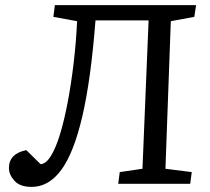

<svg xmlns="http://www.w3.org/2000/svg" viewBox="-20 -720 821 752"><path d="M562 -640H354Q336 -408 302.5 -264.5Q269 -121 220 -54.5Q171 12 104 12Q58 12 36.5 -12Q15 -36 15 -62Q15 -118 83 -132L139 -77Q160 -78 179.5 -109.5Q199 -141 215.5 -195.5Q232 -250 245.5 -321.5Q259 -393 268.5 -473.5Q278 -554 282 -637L189 -654L195 -700H748L741 -654L649 -637L628 -59L731 -46L725 0H443L449 -46L538 -59Z"/></svg>

Font: Literata 7pt
Style: Italic
Weight: 400
Italic angle: -2°
Designer: Latin by Veronika Burian and Jose Scaglione. Greek by Irene Vlachou. Cyrillic by Vera Evstafieva
Foundry: TypeTogether
Version: Version 3.002